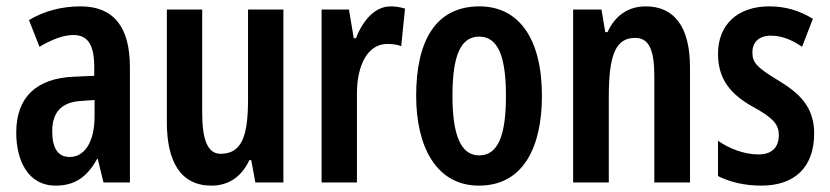

<svg xmlns="http://www.w3.org/2000/svg" viewBox="-20 -573 2606 603"><path d="M233 -553C173 -553 118 -538 71 -510L104 -426C146 -451 181 -463 211 -463C257 -463 276 -430 276 -362V-335L211 -332C95 -327 31 -268 31 -157C31 -70 67 10 155 10C216 10 254 -18 285 -74H287L305 0H388V-362C388 -487 338 -553 233 -553ZM236 -256 277 -259V-207C277 -128 246 -80 199 -80C163 -80 144 -106 144 -161C144 -221 174 -253 236 -256Z M870 -543H759V-262C759 -149 741 -90 673 -90C633 -90 615 -132 615 -219V-543H504V-189C504 -66 547 10 644 10C698 10 739 -18 763 -70H769L782 0H870Z M1207 -553C1157 -553 1119 -508 1098 -453H1091L1076 -543H990V0H1101V-279C1101 -372 1137 -435 1196 -435C1213 -435 1228 -433 1240 -428L1252 -546C1235 -551 1221 -553 1207 -553Z M1682 -272C1682 -455 1607 -553 1486 -553C1347 -553 1287 -443 1287 -272C1287 -113 1350 10 1484 10C1626 10 1682 -115 1682 -272ZM1401 -272C1401 -397 1426 -458 1485 -458C1544 -458 1569 -396 1569 -272C1569 -147 1544 -85 1485 -85C1427 -85 1401 -149 1401 -272Z M2008 -553C1954 -553 1912 -525 1888 -472H1881L1869 -543H1780V0H1892V-269C1892 -402 1914 -454 1975 -454C2020 -454 2035 -413 2035 -333V0H2147V-362C2147 -488 2098 -553 2008 -553Z M2537 -154C2537 -237 2491 -280 2425 -320C2359 -360 2343 -375 2343 -408C2343 -441 2364 -461 2401 -461C2436 -461 2469 -447 2499 -426L2533 -514C2490 -540 2447 -553 2396 -553C2297 -553 2235 -496 2235 -404C2235 -323 2276 -276 2344 -238C2410 -202 2426 -181 2426 -149C2426 -109 2403 -88 2362 -88C2316 -88 2269 -107 2235 -131V-20C2273 -1 2319 10 2371 10C2475 10 2537 -47 2537 -154Z"/></svg>

Font: Noto Sans Khmer ExtraCondensed SemiBold
Style: Regular
Weight: 600
Width: 2
Designer: Danh Hong and the Monotype Design Team
Foundry: Monotype Imaging Inc.
Version: Version 2.004